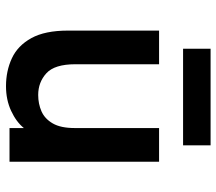

<svg xmlns="http://www.w3.org/2000/svg" viewBox="-62 -666 739 656"><g transform="rotate(90 308.0 -337.5)"><path d="M274 12Q222 12 178.8 -8Q135.5 -28 109.8 -74.5Q84 -121 84 -200V-511H199V-225Q199 -154 229.8 -126Q260.5 -98 304 -98Q334 -98 359.8 -109.2Q385.5 -120.5 401.2 -147.8Q417 -175 417 -223V-511H532V0H417V-49Q396 -23 358.2 -5.5Q320.5 12 274 12ZM146 -593V-687H476V-593Z"/></g></svg>

Font: Overpass Mono Light
Style: Regular
Weight: 300
Monospace: yes
Designer: Delve Withrington, Dave Bailey
Foundry: Delve Fonts LLC
Version: Version 4.000